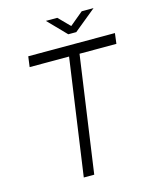

<svg xmlns="http://www.w3.org/2000/svg" viewBox="-129 -971 844 1056"><g transform="rotate(-15 293.0 -443.0)"><path d="M214.5 0 308.5 -663.5H84L92 -723H585.5L578 -663.5H368L274 0ZM336 -783 236 -886H301L363.5 -822.5L440 -886H507.5L381.5 -783Z"/></g></svg>

Font: Public Sans ExtraLight
Style: Italic
Weight: 200
Italic angle: -8°
Designer: The Public Sans project authors (U.S. Web Design System). Libre Franklin designed by Pablo Impallari and Rodrigo Fuenzal
Version: Version 1.007; ttfautohint (v1.8.1) -l 8 -r 50 -G 200 -x 14 